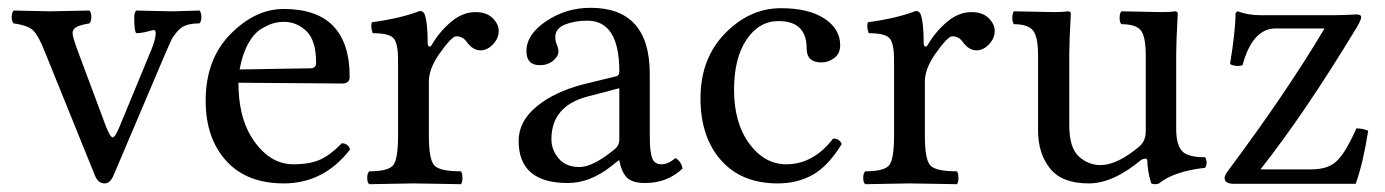

<svg xmlns="http://www.w3.org/2000/svg" viewBox="-20 -470 3549 492"><path d="M329 -385Q324 -390 324 -426Q324 -438 329 -443Q340 -443 372 -442Q404 -441 421 -441Q435 -441 458.5 -442Q482 -443 491 -443Q496 -438 496 -426Q496 -415 491 -410Q471 -410 457.5 -405.5Q444 -401 433.5 -388.5Q423 -376 419 -367.5Q415 -359 405 -336L272 -23Q263 0 248 0Q231 0 223 -21L95 -337Q79 -378 65.5 -391.5Q52 -405 15 -410Q10 -415 10 -426Q10 -438 15 -443Q30 -443 60.5 -442Q91 -441 108 -441Q124 -441 158 -442Q192 -443 209 -443Q214 -438 214 -426Q214 -415 209 -410Q185 -406 175.5 -400.5Q166 -395 166 -385Q166 -376 178 -343L250 -150Q262 -118 269 -118Q275 -118 287 -147L368 -343Q379 -370 379 -385Q379 -393 374 -393Q372 -393 357 -389Q342 -385 329 -385Z M594 -292 775 -295Q790 -295 790 -309Q790 -366 765.5 -390Q741 -414 707 -414Q694 -414 681 -410.5Q668 -407 649.5 -396Q631 -385 616 -358Q601 -331 594 -292ZM707 0Q612 0 559.5 -58Q507 -116 507 -212Q507 -318 570.5 -382.5Q634 -447 707 -447Q876 -447 876 -273Q876 -256 857 -256L591 -258Q591 -174 623 -121Q667 -49 732 -49Q774 -49 800.5 -61Q827 -73 856 -103Q873 -102 877 -87Q810 0 707 0Z M1076 -358Q1076 -353 1079.5 -351Q1083 -349 1087 -356Q1107 -390 1136.5 -414.5Q1166 -439 1198 -439Q1227 -439 1242.5 -423.5Q1258 -408 1258 -391Q1258 -372 1243.5 -356.5Q1229 -341 1211 -341Q1191 -341 1175 -364Q1165 -377 1149 -377Q1137 -377 1103 -328Q1079 -292 1079 -261V-122Q1079 -61 1093 -46Q1107 -31 1161 -31Q1165 -27 1165 -14Q1165 -2 1161 2Q1144 2 1102.5 1Q1061 0 1040 0Q1019 0 981 1Q943 2 926 2Q921 -3 921 -14Q921 -26 926 -31Q974 -31 987 -46Q1000 -61 1000 -122V-317Q1000 -360 988 -372.5Q976 -385 935 -385Q929 -402 933 -413Q1007 -423 1056 -442Q1064 -442 1068 -434Q1076 -412 1076 -358Z M1567 -244 1487 -223Q1393 -199 1393 -113Q1393 -86 1411.5 -64Q1430 -42 1465 -42Q1499 -42 1553 -86Q1567 -96 1567 -112ZM1403 -375Q1403 -364 1407 -355Q1411 -346 1411 -337Q1411 -326 1397.5 -314.5Q1384 -303 1363 -303Q1329 -303 1329 -339Q1329 -382 1380 -416Q1431 -450 1493 -450Q1645 -450 1645 -281V-134Q1645 -111 1645.5 -100Q1646 -89 1648.5 -75Q1651 -61 1657.5 -55Q1664 -49 1675 -49Q1692 -49 1711 -65Q1726 -56 1729 -38Q1690 -1 1633 -1Q1599 -1 1585.5 -16Q1572 -31 1567 -59H1565L1545 -43Q1491 -1 1435 -1Q1309 -1 1309 -109Q1309 -159 1355 -197Q1401 -235 1475 -254L1561 -275Q1567 -278 1567 -287Q1567 -417 1485 -417Q1452 -417 1427.5 -407Q1403 -397 1403 -375Z M2137 -101Q2102 -44 2062.5 -22Q2023 0 1973 0Q1880 0 1827.5 -59.5Q1775 -119 1775 -218Q1775 -320 1838 -384.5Q1901 -449 1981 -449Q2052 -449 2092.5 -422.5Q2133 -396 2133 -354Q2133 -333 2118 -321.5Q2103 -310 2085 -310Q2047 -310 2047 -346Q2047 -416 1975 -416Q1925 -416 1893 -368.5Q1861 -321 1861 -240Q1861 -155 1900 -102Q1939 -49 1995 -49Q2064 -49 2115 -115Q2131 -115 2137 -101Z M2347 -358Q2347 -353 2350.5 -351Q2354 -349 2358 -356Q2378 -390 2407.5 -414.5Q2437 -439 2469 -439Q2498 -439 2513.5 -423.5Q2529 -408 2529 -391Q2529 -372 2514.5 -356.5Q2500 -341 2482 -341Q2462 -341 2446 -364Q2436 -377 2420 -377Q2408 -377 2374 -328Q2350 -292 2350 -261V-122Q2350 -61 2364 -46Q2378 -31 2432 -31Q2436 -27 2436 -14Q2436 -2 2432 2Q2415 2 2373.5 1Q2332 0 2311 0Q2290 0 2252 1Q2214 2 2197 2Q2192 -3 2192 -14Q2192 -26 2197 -31Q2245 -31 2258 -46Q2271 -61 2271 -122V-317Q2271 -360 2259 -372.5Q2247 -385 2206 -385Q2200 -402 2204 -413Q2278 -423 2327 -442Q2335 -442 2339 -434Q2347 -412 2347 -358Z M2770 0Q2701 0 2670.5 -38.5Q2640 -77 2640 -136V-328Q2640 -376 2627 -392Q2614 -408 2578 -408Q2574 -414 2574 -424Q2574 -435 2578 -441Q2595 -441 2629.5 -440Q2664 -439 2680 -439Q2704 -439 2716 -441Q2724 -441 2724 -435Q2720 -362 2720 -332V-150Q2720 -91 2744.5 -69Q2769 -47 2800 -47Q2843 -47 2900 -95Q2916 -109 2916 -134V-327Q2916 -376 2903.5 -392Q2891 -408 2854 -408Q2849 -412 2849 -424Q2849 -437 2854 -441Q2871 -441 2905.5 -440Q2940 -439 2956 -439Q2982 -439 2990 -441Q2998 -441 2998 -435Q2994 -362 2994 -332V-140Q2994 -100 3008.5 -83.5Q3023 -67 3068 -67Q3072 -61 3072 -53Q3072 -46 3068 -40Q2988 -31 2950 0Q2946 2 2940 2Q2934 2 2930 0Q2920 -33 2920 -59Q2919 -64 2914 -63.5Q2909 -63 2904 -60Q2832 0 2770 0Z M3152 -441Q3177 -431 3212 -431H3394Q3407 -431 3421.5 -431.5Q3436 -432 3445.5 -432.5Q3455 -433 3456 -433Q3468 -433 3468 -426Q3468 -417 3450 -389Q3322 -178 3210 -36H3344Q3381 -37 3401 -53.5Q3421 -70 3442 -112L3456 -141Q3472 -141 3486 -135Q3473 -52 3454 1H3142Q3118 1 3118 -14Q3118 -21 3128 -34Q3278 -235 3374 -397H3246Q3189 -395 3164 -303Q3158 -301 3153 -301Q3140 -301 3132 -306Q3146 -392 3146 -435Q3146 -436 3148 -438.5Q3150 -441 3152 -441Z"/></svg>

Font: Fedorovsk Unicode
Style: Medium
Weight: 500
Designer: Aleksandr Andreev and Nikita Simmons
Version: Version 3.2